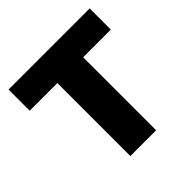

<svg xmlns="http://www.w3.org/2000/svg" viewBox="-187 -889 1049 1049"><g transform="rotate(-45 338.0 -364.0)"><path d="M24.9 -564V-727.5H651.9V-564H438V0H238.8V-564Z"/></g></svg>

Font: Inter 20pt Black
Style: Regular
Weight: 900
Version: Version 4.001;git-66647c0bb